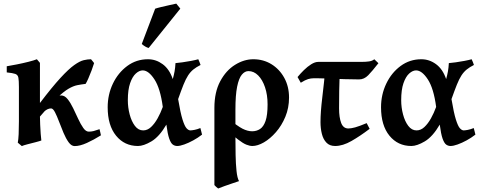

<svg xmlns="http://www.w3.org/2000/svg" viewBox="-20 -799 2690 1070"><path d="M487.3 -468.8Q490.7 -465.3 498 -455.8Q505.4 -446.3 504.4 -447.3Q499.5 -431.2 490.5 -406.7Q481.4 -382.3 471.9 -360.8Q462.4 -339.4 457 -331.5Q432.1 -328.6 410.2 -324.2Q388.2 -319.8 361.8 -304.4Q335.4 -289.1 297.4 -252.9Q259.3 -216.8 202.6 -149.4Q202.6 -130.9 203.9 -104.2Q205.1 -77.6 206.8 -53.2Q208.5 -28.8 210.4 -16.1Q202.1 -12.7 179.4 -6.8Q156.7 -1 133.8 4.9Q110.8 10.7 101.6 15.1L79.1 -3.9Q82.5 -19.5 84 -51.8Q85.4 -84 85.4 -123Q85.4 -171.9 85.4 -221.7Q85.4 -271.5 85.4 -314Q85.4 -349.6 82.5 -365.7Q79.6 -381.8 65.4 -387Q51.3 -392.1 17.6 -395.5V-429.7Q41.5 -433.6 74.7 -440.2Q107.9 -446.8 138.7 -454.6Q169.4 -462.4 185.5 -468.8L202.6 -448.7Q202.6 -448.7 202.6 -429.2Q202.6 -409.7 202.6 -380.1Q202.6 -350.6 202.6 -318.8Q202.6 -287.1 202.6 -261.5Q202.6 -235.8 202.6 -225.1Q271 -314.9 316.9 -364.7Q362.8 -414.6 393.8 -436.5Q424.8 -458.5 446.5 -463.6Q468.3 -468.8 487.3 -468.8ZM542.5 -44.9Q502.9 -20 464.1 -2.4Q425.3 15.1 396 15.1Q377.9 15.1 362.5 -6.1Q347.2 -27.3 334 -58.6Q320.8 -89.8 309.1 -121.1Q297.4 -152.3 286.4 -173.6Q275.4 -194.8 264.6 -194.8Q245.6 -194.8 226.3 -177.5Q207 -160.2 192.4 -137.5Q177.7 -114.7 172.4 -98.6Q172.4 -98.6 159.2 -100.3Q146 -102.1 139.6 -110.8Q161.1 -166 189.5 -197.8Q217.8 -229.5 245.1 -244.4Q272.5 -259.3 293.2 -263.2Q314 -267.1 320.8 -267.1Q340.3 -267.1 356.7 -246.8Q373 -226.6 387.5 -196.5Q401.9 -166.5 415.8 -136.5Q429.7 -106.4 444.1 -85.9Q458.5 -65.4 474.6 -65.4Q488.8 -65.4 501.5 -68.6Q514.2 -71.8 534.7 -79.1Q536.1 -73.7 538.8 -61.8Q541.5 -49.8 542.5 -44.9Z M749 14.6Q673.8 14.6 627 -42.7Q580.1 -100.1 580.1 -201.2Q580.1 -272 609.1 -332.8Q638.2 -393.6 689 -431.2Q739.7 -468.8 804.7 -468.8Q849.1 -468.8 886.5 -441.4Q923.8 -414.1 942.9 -358.4Q949.2 -380.9 952.9 -401.1Q956.5 -421.4 958 -447.3Q972.2 -448.2 996.3 -451.7Q1020.5 -455.1 1045.2 -459.7Q1069.8 -464.4 1085 -468.8Q1087.9 -463.9 1092 -452.6Q1096.2 -441.4 1097.7 -437Q1073.7 -424.8 1057.4 -411.6Q1041 -398.4 1028.1 -378.4Q1015.1 -358.4 1002.4 -326.7Q989.7 -294.9 972.7 -246.6Q985.4 -170.4 997.1 -133.1Q1008.8 -95.7 1019.8 -84Q1030.8 -72.3 1040.5 -72.3Q1048.3 -72.3 1063.7 -75.2Q1079.1 -78.1 1096.7 -85.4Q1098.1 -81.1 1101.1 -68.6Q1104 -56.2 1106 -48.8Q1083.5 -31.2 1057.1 -16.8Q1030.8 -2.4 1006.8 6.1Q982.9 14.6 967.8 14.6Q954.1 14.6 943.1 6.8Q932.1 -1 923.1 -26.4Q914.1 -51.8 907.2 -104.5Q867.7 -37.1 824 -11.2Q780.3 14.6 749 14.6ZM777.8 -72.3Q801.8 -72.3 821.8 -91.1Q841.8 -109.9 858.4 -139.6Q875 -169.4 887.2 -203.1Q873.5 -306.2 840.8 -356.4Q808.1 -406.7 775.4 -406.7Q756.3 -406.7 737.1 -389.4Q717.8 -372.1 705.1 -335.4Q692.4 -298.8 692.4 -240.7Q692.4 -200.2 702.6 -161.4Q712.9 -122.6 731.9 -97.4Q751 -72.3 777.8 -72.3ZM808.6 -531.7Q800.3 -533.2 789.3 -539.8Q778.3 -546.4 770 -553.7L844.7 -750.5Q855.5 -754.4 878.7 -760Q901.9 -765.6 925.8 -770.8Q949.7 -775.9 962.4 -778.8L984.9 -751Z M1590.8 -255.4Q1590.8 -197.8 1570.3 -148.4Q1549.8 -99.1 1517.8 -62.5Q1485.8 -25.9 1450.7 -5.6Q1415.5 14.6 1386.2 14.6Q1372.1 14.6 1353.3 7.3Q1334.5 0 1306.4 -21.7Q1278.3 -43.5 1236.3 -86.9Q1242.7 -91.8 1239 -103.5Q1235.4 -115.2 1235.1 -126.5Q1234.9 -137.7 1251 -139.6Q1303.2 -96.2 1331.5 -81.8Q1359.9 -67.4 1385.3 -67.4Q1409.7 -67.4 1429.2 -80.1Q1448.7 -92.8 1460 -125.2Q1471.2 -157.7 1471.2 -217.3Q1471.2 -270.5 1457 -312.5Q1442.9 -354.5 1418.7 -378.7Q1394.5 -402.8 1364.7 -402.8Q1344.2 -402.8 1327.6 -382.8Q1311 -362.8 1301.5 -315.9Q1292 -269 1292 -188.5Q1292 -162.1 1292 -128.2Q1292 -94.2 1292 -67.4Q1292 -40.5 1292 -34.7Q1292 14.6 1293 64.5Q1293.9 114.3 1298.1 153.6Q1302.2 192.9 1312 210.4Q1296.9 215.3 1274.9 222.9Q1252.9 230.5 1231.2 238Q1209.5 245.6 1195.8 251.5Q1190.4 248 1184.6 242.4Q1178.7 236.8 1174.8 232.4Q1174.8 212.9 1174.8 172.1Q1174.8 131.3 1174.8 79.8Q1174.8 28.3 1174.8 -24.9Q1174.8 -78.1 1174.8 -124Q1174.8 -169.9 1174.8 -197.8Q1174.8 -285.6 1207.3 -346.2Q1239.7 -406.7 1289.8 -437.7Q1339.8 -468.8 1391.6 -468.8Q1447.8 -468.8 1492.7 -441.2Q1537.6 -413.6 1564.2 -365.2Q1590.8 -316.9 1590.8 -255.4Z M2088.9 -446.8Q2054.7 -402.8 2032 -379.6Q2009.3 -356.4 1981 -356.4Q1942.4 -356.4 1898.9 -357.9Q1855.5 -359.4 1816.2 -361.1Q1776.9 -362.8 1751 -362.8H1727.5Q1712.9 -362.8 1697 -358.2Q1681.2 -353.5 1656.2 -337.9L1638.2 -369.6Q1653.8 -388.7 1673.6 -408.2Q1693.4 -427.7 1714.4 -440.9Q1735.4 -454.1 1753.9 -454.1Q1794.9 -454.1 1840.6 -454.1Q1886.2 -454.1 1927 -454.1Q1967.8 -454.1 1994.6 -454.1Q2019 -454.1 2037.1 -456.8Q2055.2 -459.5 2065.9 -468.8ZM2040 -81.1Q1987.3 -41 1938.7 -13.2Q1890.1 14.6 1847.7 14.6Q1816.9 14.6 1799.1 -4.2Q1781.2 -22.9 1773.7 -53.2Q1766.1 -83.5 1766.1 -118.7Q1766.1 -174.3 1776.1 -256.3Q1786.1 -338.4 1794.4 -429.2L1875.5 -426.3Q1871.1 -348.1 1870.4 -293Q1869.6 -237.8 1869.6 -195.3Q1869.6 -144.5 1881.3 -113.8Q1893.1 -83 1921.4 -83Q1936.5 -83 1959 -89.1Q1981.4 -95.2 2023.4 -112.8Z M2272.5 14.6Q2197.3 14.6 2150.4 -42.7Q2103.5 -100.1 2103.5 -201.2Q2103.5 -272 2132.6 -332.8Q2161.6 -393.6 2212.4 -431.2Q2263.2 -468.8 2328.1 -468.8Q2372.6 -468.8 2409.9 -441.4Q2447.3 -414.1 2466.3 -358.4Q2472.7 -380.9 2476.3 -401.1Q2480 -421.4 2481.4 -447.3Q2495.6 -448.2 2519.8 -451.7Q2543.9 -455.1 2568.6 -459.7Q2593.3 -464.4 2608.4 -468.8Q2611.3 -463.9 2615.5 -452.6Q2619.6 -441.4 2621.1 -437Q2597.2 -424.8 2580.8 -411.6Q2564.5 -398.4 2551.5 -378.4Q2538.6 -358.4 2525.9 -326.7Q2513.2 -294.9 2496.1 -246.6Q2508.8 -170.4 2520.5 -133.1Q2532.2 -95.7 2543.2 -84Q2554.2 -72.3 2564 -72.3Q2571.8 -72.3 2587.2 -75.2Q2602.5 -78.1 2620.1 -85.4Q2621.6 -81.1 2624.5 -68.6Q2627.4 -56.2 2629.4 -48.8Q2606.9 -31.2 2580.6 -16.8Q2554.2 -2.4 2530.3 6.1Q2506.3 14.6 2491.2 14.6Q2477.5 14.6 2466.6 6.8Q2455.6 -1 2446.5 -26.4Q2437.5 -51.8 2430.7 -104.5Q2391.1 -37.1 2347.4 -11.2Q2303.7 14.6 2272.5 14.6ZM2301.3 -72.3Q2325.2 -72.3 2345.2 -91.1Q2365.2 -109.9 2381.8 -139.6Q2398.4 -169.4 2410.6 -203.1Q2397 -306.2 2364.3 -356.4Q2331.5 -406.7 2298.8 -406.7Q2279.8 -406.7 2260.5 -389.4Q2241.2 -372.1 2228.5 -335.4Q2215.8 -298.8 2215.8 -240.7Q2215.8 -200.2 2226.1 -161.4Q2236.3 -122.6 2255.4 -97.4Q2274.4 -72.3 2301.3 -72.3Z"/></svg>

Font: Gentium Plus
Style: Bold
Weight: 700
Designer: Victor Gaultney, Annie Olsen, Iska Routamaa, Becca Hirsbrunner
Foundry: SIL International
Version: Version 6.101